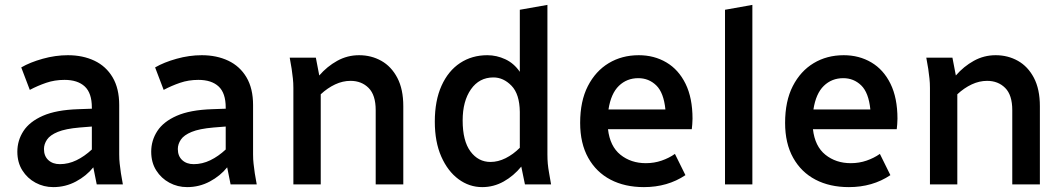

<svg xmlns="http://www.w3.org/2000/svg" viewBox="-20 -755 4357 786"><path d="M51 -134Q51 -180 76 -218.5Q101 -257 155.5 -281Q210 -305 300 -308L356 -310V-315Q356 -374 327 -401Q298 -428 244 -428Q204 -428 169 -416Q134 -404 102 -387L67 -479Q103 -500 155 -514.5Q207 -529 258 -529Q319 -529 366.5 -506.5Q414 -484 441 -438.5Q468 -393 468 -325V-123Q468 -102 470 -85Q472 -68 475 -46L483 0H376L362 -70Q334 -35 291 -12Q248 11 198 11Q159 11 125.5 -7Q92 -25 71.5 -57.5Q51 -90 51 -134ZM160 -145Q160 -116 178 -99.5Q196 -83 225 -83Q260 -83 293 -99Q326 -115 356 -143V-237L306 -233Q248 -228 216.5 -215Q185 -202 172.5 -183.5Q160 -165 160 -145Z M599 -134Q599 -180 624 -218.5Q649 -257 703.5 -281Q758 -305 848 -308L904 -310V-315Q904 -374 875 -401Q846 -428 792 -428Q752 -428 717 -416Q682 -404 650 -387L615 -479Q651 -500 703 -514.5Q755 -529 806 -529Q867 -529 914.5 -506.5Q962 -484 989 -438.5Q1016 -393 1016 -325V-123Q1016 -102 1018 -85Q1020 -68 1023 -46L1031 0H924L910 -70Q882 -35 839 -12Q796 11 746 11Q707 11 673.5 -7Q640 -25 619.5 -57.5Q599 -90 599 -134ZM708 -145Q708 -116 726 -99.5Q744 -83 773 -83Q808 -83 841 -99Q874 -115 904 -143V-237L854 -233Q796 -228 764.5 -215Q733 -202 720.5 -183.5Q708 -165 708 -145Z M1166 -519H1273L1287 -446Q1319 -483 1360.5 -506Q1402 -529 1450 -529Q1500 -529 1541 -506Q1582 -483 1606.5 -436.5Q1631 -390 1631 -320V0H1518V-304Q1518 -366 1489 -395Q1460 -424 1415 -424Q1383 -424 1352 -409.5Q1321 -395 1293 -369V0H1181V-395Q1181 -416 1179 -433.5Q1177 -451 1174 -473Z M1760 -257Q1760 -343 1787.5 -404Q1815 -465 1863.5 -497Q1912 -529 1975 -529Q2013 -529 2048.5 -512.5Q2084 -496 2108 -461V-715L2221 -735V-123Q2221 -102 2222.5 -85Q2224 -68 2228 -46L2236 0H2129L2114 -73Q2083 -35 2042 -12Q2001 11 1954 11Q1901 11 1857 -21.5Q1813 -54 1786.5 -114Q1760 -174 1760 -257ZM1874 -262Q1874 -178 1906 -135Q1938 -92 1988 -92Q2019 -92 2050 -107.5Q2081 -123 2108 -150V-297Q2107 -370 2074 -404Q2041 -438 2000 -438Q1942 -438 1908 -389.5Q1874 -341 1874 -262Z M2355 -252Q2355 -341 2386.5 -402.5Q2418 -464 2472 -496.5Q2526 -529 2595 -529Q2658 -529 2708 -499.5Q2758 -470 2786.5 -412Q2815 -354 2815 -269Q2815 -258 2814 -246.5Q2813 -235 2812 -226H2469Q2477 -156 2520 -121.5Q2563 -87 2624 -87Q2658 -87 2688.5 -97.5Q2719 -108 2743 -125L2786 -38Q2713 11 2616 11Q2538 11 2479.5 -19.5Q2421 -50 2388 -109Q2355 -168 2355 -252ZM2593 -435Q2546 -435 2513.5 -403.5Q2481 -372 2471 -307H2704Q2697 -376 2666.5 -405.5Q2636 -435 2593 -435Z M2948 0V-715L3060 -735V0Z M3194 -252Q3194 -341 3225.5 -402.5Q3257 -464 3311 -496.5Q3365 -529 3434 -529Q3497 -529 3547 -499.5Q3597 -470 3625.5 -412Q3654 -354 3654 -269Q3654 -258 3653 -246.5Q3652 -235 3651 -226H3308Q3316 -156 3359 -121.5Q3402 -87 3463 -87Q3497 -87 3527.5 -97.5Q3558 -108 3582 -125L3625 -38Q3552 11 3455 11Q3377 11 3318.5 -19.5Q3260 -50 3227 -109Q3194 -168 3194 -252ZM3432 -435Q3385 -435 3352.5 -403.5Q3320 -372 3310 -307H3543Q3536 -376 3505.5 -405.5Q3475 -435 3432 -435Z M3772 -519H3879L3893 -446Q3925 -483 3966.5 -506Q4008 -529 4056 -529Q4106 -529 4147 -506Q4188 -483 4212.5 -436.5Q4237 -390 4237 -320V0H4124V-304Q4124 -366 4095 -395Q4066 -424 4021 -424Q3989 -424 3958 -409.5Q3927 -395 3899 -369V0H3787V-395Q3787 -416 3785 -433.5Q3783 -451 3780 -473Z"/></svg>

Font: Radio Canada Medium
Style: Regular
Weight: 500
Designer: Charles Daoud, Etienne Aubert Bonn, Alexandre Saumier Demers, Jacques Le Bailly
Foundry: Radio-Canada
Version: Version 2.104; ttfautohint (v1.8.4.7-5d5b);gftools[0.9.28.de